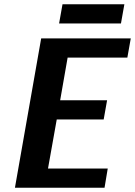

<svg xmlns="http://www.w3.org/2000/svg" viewBox="-20 -880 633 900"><path d="M470 0 485 -90H205L246 -320H466L482 -410H262L297 -610H577L593 -700H173L50 0ZM273 -860 257 -770H547L563 -860Z"/></svg>

Font: Scada
Style: Bold Italic
Weight: 700
Designer: Jovanny Lemonad
Foundry: Jovanny Lemonad
Version: Version 3.005